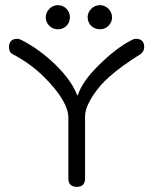

<svg xmlns="http://www.w3.org/2000/svg" viewBox="-20 -719 592 747"><path d="M541 -536C541 -557 530 -568 509 -568C503 -568 497 -566 492 -563C451 -542 408 -509 361 -462C319 -420 293 -382 283 -349C283 -349 280 -349 280 -349C265 -388 237 -427 197 -466C155 -507 111 -539 64 -563C59 -566 53 -568 47 -568C26 -568 15 -557 15 -535C15 -522 20 -513 30 -508C77 -483 118 -453 152 -419C215 -356 246 -303 246 -260V-25C246 -3 257 8 279 8C300 8 311 -3 311 -25V-267C311 -290 322 -317 343 -349C361 -376 381 -399 404 -419C436 -448 477 -477 526 -508C536 -515 541 -524 541 -536ZM416 -652C416 -677 394 -699 369 -699C342 -699 321 -677 321 -652C321 -625 342 -605 369 -605C394 -605 416 -625 416 -652ZM252 -652C252 -677 232 -699 205 -699C180 -699 158 -677 158 -652C158 -625 180 -605 205 -605C232 -605 252 -625 252 -652Z"/></svg>

Font: GFS Philostratos
Style: Regular
Weight: 400
Designer: George D. Matthiopoulos
Foundry: George D. Matthiopoulos
Version: Version 1.000